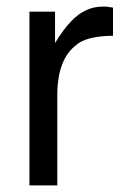

<svg xmlns="http://www.w3.org/2000/svg" viewBox="-20 -559 373 579"><path d="M68.8 -523.9H146V-429.2Q170.9 -470.2 194.8 -495.1Q236.8 -539.1 289.1 -539.1H299.8L320.8 -536.1V-451.2Q249 -450.2 217.8 -429.2Q215.8 -428.2 213.9 -426.8L211.9 -424.8Q152.8 -381.8 152.8 -272V0H68.8Z"/></svg>

Font: SolaimanLipiNormal
Style: Normal
Weight: 400
Designer: Solaiman Karim
Version: Version 1.6.1 ; ttfautohint (v1.5.65-e2d9)